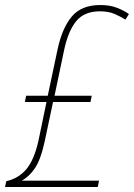

<svg xmlns="http://www.w3.org/2000/svg" viewBox="-40 -744 533 764"><path d="M-20 0H349L354 -25H46Q75 -40 98.5 -74Q122 -108 138 -182L171 -338H320L325 -363H177L215 -544Q231 -620 263 -659.5Q295 -699 358 -699Q392 -699 416 -688.5Q440 -678 459 -666L473 -688Q454 -702 425.5 -713Q397 -724 359 -724Q284 -724 245.5 -678Q207 -632 189 -547L150 -363H64L59 -338H145L113 -184Q96 -108 65 -71Q34 -34 -15 -23Z"/></svg>

Font: Noto Sans UI SemiCondensed Thin
Style: Italic
Weight: 250
Width: 4
Italic angle: -12°
Designer: Monotype Design Team
Foundry: Monotype Imaging Inc.
Version: Version 1.901